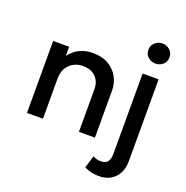

<svg xmlns="http://www.w3.org/2000/svg" viewBox="-161 -869 1201 1241"><g transform="rotate(20 439.5 -249.0)"><path d="M76.5 0V-495H186.5V-432Q217.5 -473.5 258.5 -491.8Q299.5 -510 343.5 -510Q411.5 -510 456 -483Q500.5 -456 522.2 -413.5Q544 -371 544 -326V0H434V-292Q434 -345 402.2 -377Q370.5 -409 314 -409Q277 -409 248.2 -392.5Q219.5 -376 203 -346.8Q186.5 -317.5 186.5 -278.5V0ZM653.5 225Q621 225 596.5 218.8Q572 212.5 551 201.5L576.5 117Q589 123 601.5 126.8Q614 130.5 631.5 130.5Q664.5 130.5 678.2 112Q692 93.5 692 57V-495H802V67.5Q802 115.5 783.8 150.8Q765.5 186 732 205.5Q698.5 225 653.5 225ZM747 -583.5Q717.5 -583.5 696 -602.5Q674.5 -621.5 674.5 -652.5Q674.5 -683 696 -702.2Q717.5 -721.5 747 -721.5Q776.5 -721.5 798 -702.2Q819.5 -683 819.5 -652.5Q819.5 -621.5 798 -602.5Q776.5 -583.5 747 -583.5Z"/></g></svg>

Font: Geologica Roman
Style: Regular
Weight: 400
Designer: Sindre Bremnes, Frode Helland
Foundry: Monokrom Skriftforlag AS
Version: Version 1.010;gftools[0.9.28]